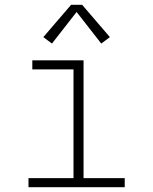

<svg xmlns="http://www.w3.org/2000/svg" viewBox="-20 -782 640 802"><path d="M99 0V-38H287V-492H115V-530H329V-38H501V0ZM197 -600 161 -627 277 -762H323L439 -627L403 -600L300 -732Z"/></svg>

Font: Iosevka Curly Slab XLtEx
Style: Regular
Weight: 200
Width: 7
Monospace: yes
Designer: Belleve Invis
Foundry: Belleve Invis
Version: Version 11.1.0; ttfautohint (v1.8.3)